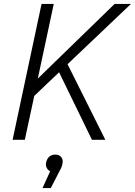

<svg xmlns="http://www.w3.org/2000/svg" viewBox="-20 -710 685 975"><path d="M44 0 191 -690H253L172 -311L562 -690H645L323 -384L515 0H447L280 -343L154 -223L106 0ZM297 121Q296 131 290.5 143Q285 155 274 175L238 245H196L235 159Q226 157 218.5 144.5Q211 132 214 116Q223 75 262 75Q280 75 291 88Q302 101 297 121Z"/></svg>

Font: Radio Canada Light
Style: Italic
Weight: 300
Italic angle: -12°
Designer: Charles Daoud, Etienne Aubert Bonn, Alexandre Saumier Demers, Jacques Le Bailly
Foundry: Radio-Canada
Version: Version 2.104; ttfautohint (v1.8.4.7-5d5b);gftools[0.9.28.de